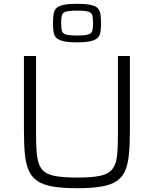

<svg xmlns="http://www.w3.org/2000/svg" viewBox="-20 -983 811 1011"><path d="M386 8Q310 8 259.5 -0.5Q209 -9 178.5 -29Q148 -49 132 -84Q116 -119 111 -171.5Q106 -224 106 -298V-688H170V-267Q170 -200 176 -157Q182 -114 202 -90Q222 -66 266 -57Q310 -48 386 -48Q463 -48 506 -57Q549 -66 569.5 -90Q590 -114 595.5 -157Q601 -200 601 -267V-688H664V-298Q664 -224 659 -171.5Q654 -119 639 -84Q624 -49 593.5 -29Q563 -9 512.5 -0.5Q462 8 386 8ZM385 -760Q340 -760 314.5 -766Q289 -772 277 -783.5Q265 -795 262 -814.5Q259 -834 259 -861Q259 -889 262 -908.5Q265 -928 277 -940Q289 -952 314.5 -957.5Q340 -963 385 -963Q430 -963 456.5 -957.5Q483 -952 494.5 -940Q506 -928 509 -908.5Q512 -889 512 -861Q512 -834 509 -814.5Q506 -795 494 -783.5Q482 -772 456 -766Q430 -760 385 -760ZM385 -796Q427 -796 444.5 -801.5Q462 -807 466 -821Q470 -835 470 -860Q470 -887 466.5 -901.5Q463 -916 445.5 -921.5Q428 -927 385 -927Q344 -927 326.5 -921.5Q309 -916 305.5 -901.5Q302 -887 302 -861Q302 -836 305.5 -821.5Q309 -807 326.5 -801.5Q344 -796 385 -796Z"/></svg>

Font: Saira SemiExpanded Light
Style: Regular
Weight: 300
Width: 6
Designer: Hector Gatti with collaboration of the Omnibus-Type team
Foundry: Omnibus-Type
Version: Version 1.101